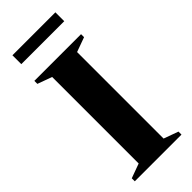

<svg xmlns="http://www.w3.org/2000/svg" viewBox="-272 -886 926 926"><g transform="rotate(-45 191.0 -423.5)"><path d="M350.5 -20.5V0H32V-20.5L106 -47.5V-637.5L32 -664.5V-685H350.5V-664.5L276 -637.5V-47.5ZM44.5 -786.5V-847H337.5V-786.5Z"/></g></svg>

Font: Newsreader 36pt
Style: Bold
Weight: 700
Designer: Hugues Gentile
Foundry: Production Type
Version: Version 1.003